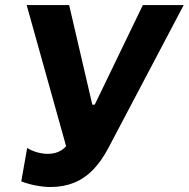

<svg xmlns="http://www.w3.org/2000/svg" viewBox="-20 -720 740 753"><path d="M63.4 -8.8 86.6 -139.8Q101.2 -130 123.6 -123.3Q146 -116.6 168.2 -116.6Q197.2 -116.6 219.8 -130Q242.4 -143.4 256.2 -172.8L247 -119L84.6 -700H251.2L342 -309.6H351.6L540.2 -700H700.4L404.8 -139.2Q377.4 -87.4 344.5 -53.7Q311.6 -20 270.3 -3.3Q229 13.4 178.2 13.4Q150.6 13.4 119.5 7.3Q88.4 1.2 63.4 -8.8Z"/></svg>

Font: Fixel Italic Variable Display Thin
Style: Italic
Weight: 100
Italic angle: -10°
Designer: AlfaBravo + MacPaw
Foundry: Kyrylo Tkachov, Marchela Mozhyna, Serhii Makarenko, Maria Weinstein, Zakhar Kryvoshyya
Version: Version 1.210;Glyphs 3.2 (3217)